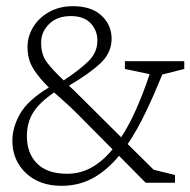

<svg xmlns="http://www.w3.org/2000/svg" viewBox="-20 -591 616 621"><path d="M179 10Q107 10 63.5 -31.5Q20 -73 20 -136Q20 -179 45 -223Q70 -267 138 -308Q108 -337 88.5 -367.5Q69 -398 69 -439Q69 -473 87 -503Q105 -533 138.5 -552Q172 -571 216 -571Q276 -571 308.5 -540.5Q341 -510 341 -466Q341 -420 304.5 -386Q268 -352 203 -314Q214 -304 223 -295L372 -147Q398 -187 421 -239Q444 -291 464 -351L384 -368V-393H576V-368L505 -350Q478 -284 451 -227.5Q424 -171 393 -125L477 -42L546 -25V0H451L365 -87Q327 -41 281.5 -15.5Q236 10 179 10ZM113 -453Q113 -414 132 -389Q151 -364 186 -331Q236 -364 265.5 -392.5Q295 -421 295 -460Q295 -492 273.5 -515.5Q252 -539 209 -539Q165 -539 139 -513.5Q113 -488 113 -453ZM67 -151Q67 -95 100 -62Q133 -29 197 -29Q240 -29 276.5 -49.5Q313 -70 344 -108L229 -224Q211 -242 192 -259Q173 -276 155 -292Q107 -259 87 -226.5Q67 -194 67 -151Z"/></svg>

Font: Spectral SC ExtraLight
Style: Regular
Weight: 275
Designer: Jean-Baptiste Levee
Foundry: Production Type
Version: Version 2.001